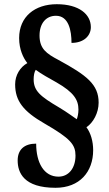

<svg xmlns="http://www.w3.org/2000/svg" viewBox="-20 -780 518 913"><path d="M244 113C359 113 423 37 423 -66C423 -107 412 -147 391 -175C423 -196 449 -243 449 -292C449 -379 392 -422 258 -495C201 -525 168 -548 168 -611C168 -670 200 -705 246 -705C307 -705 320 -634 320 -576C380 -576 412 -611 412 -651C412 -712 356 -760 250 -760C146 -760 71 -701 71 -599C71 -544 91 -504 110 -480C76 -461 52 -423 52 -379C52 -301 90 -251 191 -193C316 -121 339 -92 339 -40C339 19 307 60 258 60C189 60 152 -6 152 -97C95 -97 64 -68 64 -17C64 41 93 113 244 113ZM345 -213C325 -226 303 -244 261 -269C171 -322 140 -348 140 -403C140 -420 143 -438 150 -448C178 -427 212 -409 249 -388C331 -341 353 -305 353 -259C353 -240 349 -223 345 -213Z"/></svg>

Font: Noto Serif Condensed ExtraBold
Style: Regular
Weight: 800
Width: 3
Designer: Monotype Design Team
Foundry: Monotype Imaging Inc.
Version: Version 2.013